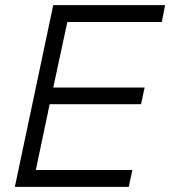

<svg xmlns="http://www.w3.org/2000/svg" viewBox="-20 -730 665 750"><path d="M38 0H483L497 -66H120L174 -323H531L545 -388H188L243 -644H612L625 -710H188Z"/></svg>

Font: Geist Light
Style: Italic
Weight: 300
Italic angle: -12°
Designer: Basement.studio, Andrés Briganti, Mateo Zaragoza
Foundry: Basement.studio, Vercel, Andrés Briganti, Guido Ferreyra, Mateo Zaragoza
Version: Version 1.500